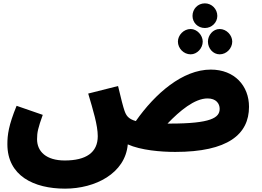

<svg xmlns="http://www.w3.org/2000/svg" viewBox="-20 -893 1560 1145"><path d="M1202 -726C1243 -726 1276 -759 1276 -798C1276 -839 1243 -873 1202 -873C1159 -873 1128 -839 1128 -798C1128 -759 1159 -726 1202 -726ZM1117 -569C1155 -569 1189 -605 1189 -645C1189 -683 1155 -720 1117 -720C1075 -720 1041 -683 1041 -645C1041 -605 1075 -569 1117 -569ZM1290 -569C1331 -569 1365 -605 1365 -645C1365 -683 1331 -720 1290 -720C1250 -720 1220 -683 1220 -645C1220 -605 1250 -569 1290 -569ZM368 232C548 232 727 141 742 -32C820 3 939 13 1025 13C1339 13 1465 -92 1465 -256C1465 -381 1379 -478 1237 -478C1069 -478 905 -335 790 -171C744 -184 732 -205 722 -234C715 -254 702 -303 684 -380L506 -335C535 -237 563 -146 563 -81C563 17 493 64 366 64C256 64 201 11 201 -63C201 -104 207 -130 235 -208L79 -262C31 -145 24 -88 24 -33C24 155 181 232 368 232ZM1218 -306C1269 -306 1290 -275 1290 -244C1290 -191 1239 -156 993 -156C988 -156 984 -156 979 -156C1052 -232 1140 -306 1218 -306Z"/></svg>

Font: Noto Sans Arabic UI Bk
Style: Regular
Weight: 900
Designer: Monotype Design Team, Nadine Chahine and Nizar Qandah
Foundry: Monotype Imaging Inc.
Version: Version 2.010